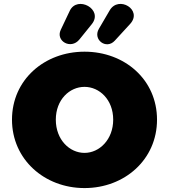

<svg xmlns="http://www.w3.org/2000/svg" viewBox="-20 -945 860 977"><path d="M410 12C614 12 779 -133 779 -336C779 -540 614 -682 410 -682C206 -682 41 -539 41 -336C41 -134 206 12 410 12ZM410 -167C334 -167 264 -234 264 -336C264 -438 334 -503 410 -503C486 -503 556 -438 556 -336C556 -235 486 -167 410 -167ZM384 -744 447 -822C508 -898 373 -970 335 -890L289 -793C262 -736 341 -691 384 -744ZM564 -738 642 -823C708 -895 583 -970 538 -892L483 -798C451 -743 521 -691 564 -738Z"/></svg>

Font: SN Pro Black
Style: Regular
Weight: 900
Designer: Tobias Whetton
Foundry: Supernotes
Version: Version 1.001;Glyphs 3.2 (3249)